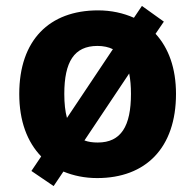

<svg xmlns="http://www.w3.org/2000/svg" viewBox="-20 -591 659 648"><path d="M574 -274C574 -361 549 -429 505 -477L533 -518L459 -571L432 -531C396 -547 355 -556 311 -556C146 -556 45 -455 45 -274C45 -182 72 -112 119 -63L86 -14L161 37L194 -12C228 2 266 10 308 10C472 10 574 -92 574 -274ZM197 -274C197 -382 230 -436 309 -436C329 -436 347 -432 361 -425L206 -193C200 -215 197 -242 197 -274ZM422 -274C422 -166 389 -110 310 -110C293 -110 278 -112 265 -117L416 -343C420 -323 422 -300 422 -274Z"/></svg>

Font: Noto Sans Gujarati
Style: Bold
Weight: 700
Designer: Jelle Bosma - Monotype Design Team, Universal Thirst
Foundry: Monotype Imaging Inc.
Version: Version 2.106